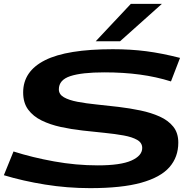

<svg xmlns="http://www.w3.org/2000/svg" viewBox="-25 -965 989 995"><path d="M908 -665 861 -543Q785 -567 700 -578.5Q615 -590 515 -590Q399 -590 339.5 -570.5Q280 -551 280 -502Q280 -476 306 -461Q332 -446 376.5 -437.5Q421 -429 476 -423.5Q531 -418 589.5 -411Q648 -404 703 -392.5Q758 -381 802.5 -361Q847 -341 873 -308.5Q899 -276 899 -226Q899 -151 853 -98.5Q807 -46 706.5 -18Q606 10 442 10Q324 10 209 -8.5Q94 -27 -5 -57L45 -180Q142 -149 255.5 -128.5Q369 -108 482 -108Q600 -108 656 -133Q712 -158 712 -198Q712 -225 686 -240Q660 -255 616 -263Q572 -271 517 -276.5Q462 -282 403.5 -288.5Q345 -295 290 -307Q235 -319 191 -340.5Q147 -362 121 -397Q95 -432 95 -486Q95 -596 208.5 -653Q322 -710 560 -710Q652 -710 733 -699.5Q814 -689 908 -665ZM471 -751 653 -945H814L597 -751Z"/></svg>

Font: Georama Extra Expanded SemiBold
Style: Italic
Weight: 600
Width: 8
Italic angle: -9°
Designer: Jean-Baptiste Levee
Foundry: Production Type
Version: Version 1.000